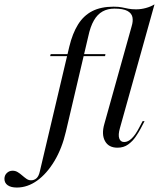

<svg xmlns="http://www.w3.org/2000/svg" viewBox="-171 -661 723 874"><path d="M-94.4 192.7Q-121 192.7 -135.9 182.3Q-150.8 171.8 -150.8 153.2Q-150.8 137.1 -139.9 126.6Q-129 116.1 -113.7 116.1Q-100.8 116.1 -90.3 122.6Q-79.8 129 -70.2 137.5Q-60.5 146 -50.8 152.8Q-41.1 159.7 -29.8 159.7Q-15.3 159.7 -4.8 150.4Q5.6 141.1 10.5 118.5L144.4 -448.4Q158.9 -508.9 184.3 -549.6Q209.7 -590.3 249.2 -610.5Q288.7 -630.6 346 -630.6Q369.4 -630.6 384.3 -627.4Q399.2 -624.2 413.7 -621.4Q428.2 -618.5 448.4 -618.5Q471 -618.5 493.1 -624.6Q515.3 -630.6 532.3 -641.1L375 -78.2Q366.1 -47.6 371.8 -31Q377.4 -14.5 394.4 -14.5Q429 -14.5 462.9 -80.6L478.2 -109.7H487.1L469.4 -75.8Q460.5 -58.9 446.4 -38.3Q432.3 -17.7 412.1 -3.2Q391.9 11.3 363.7 11.3Q323.4 11.3 306.9 -19Q290.3 -49.2 304 -96.8L428.2 -541.1Q435.5 -564.5 431.9 -582.7Q428.2 -600.8 408.9 -611.3Q389.5 -621.8 350 -621.8Q319.4 -621.8 296 -608.9Q272.6 -596 256.5 -568.1Q240.3 -540.3 230.6 -494.4L129 -62.1Q111.3 14.5 76.6 72.2Q41.9 129.8 -2 161.3Q-46 192.7 -94.4 192.7ZM57.3 -405.6 59.7 -414.5H308.9L307.3 -405.6Z"/></svg>

Font: Playfair 144pt SemiCondensed
Style: Italic
Weight: 400
Width: 4
Italic angle: -15.6°
Designer: Claus Eggers Sørensen
Foundry: Claus Eggers Sørensen
Version: Version 2.203